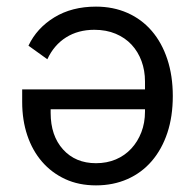

<svg xmlns="http://www.w3.org/2000/svg" viewBox="-20 -548 589 580"><path d="M418 -278V-302Q418 -335 407.5 -363.5Q397 -392 377.5 -413Q358 -434 329.5 -446Q301 -458 265 -458Q216 -458 179.5 -435Q143 -412 123 -369L66 -410Q91 -463 144 -495.5Q197 -528 270 -528Q322 -528 365 -509Q408 -490 438.5 -454.5Q469 -419 485.5 -369Q502 -319 502 -258Q502 -196 485.5 -146.5Q469 -97 438.5 -61.5Q408 -26 365 -7Q322 12 270 12Q218 12 177 -7Q136 -26 107 -59.5Q78 -93 62.5 -139Q47 -185 47 -240V-278ZM133 -207Q133 -138 170.5 -96.5Q208 -55 270 -55Q303 -55 330 -66.5Q357 -78 376.5 -99Q396 -120 407 -148.5Q418 -177 418 -211V-218H133Z"/></svg>

Font: IBM Plex Sans
Style: Regular
Weight: 400
Designer: Mike Abbink, Paul van der Laan, Pieter van Rosmalen
Foundry: Bold Monday
Version: Version 3.005